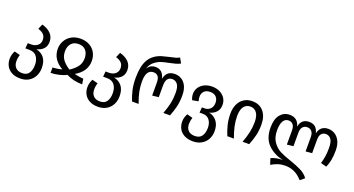

<svg xmlns="http://www.w3.org/2000/svg" viewBox="-56 -1514 4597 2494"><g transform="rotate(20 2242.5 -267.5)"><path d="M469 -8Q469 55 442.5 106Q416 157 366.5 186.5Q317 216 250 216Q179 216 130.5 189.5Q82 163 58.5 119Q35 75 35 22Q35 -35 64 -90L143 -69Q128 -27 128 20Q128 76 159.5 109Q191 142 250 142Q314 142 343 98.5Q372 55 372 -15Q372 -85 338.5 -130Q305 -175 235 -175H181L187 -249H235Q287 -249 321.5 -277.5Q356 -306 356 -355Q356 -399 331 -427Q306 -455 252 -471L282 -541Q358 -521 403 -476Q448 -431 448 -361Q448 -301 413 -264Q378 -227 318 -213Q387 -200 428 -149Q469 -98 469 -8Z M814 -539Q887 -539 940 -509Q993 -479 1020.5 -428Q1048 -377 1048 -316Q1048 -168 898 -83Q929 -74 964 -68.5Q999 -63 1022 -63L1034 12Q910 12 812 -39Q776 -18 713.5 -3Q651 12 597 12V-63Q622 -63 660 -68.5Q698 -74 725 -83Q578 -167 578 -315Q578 -374 606.5 -425.5Q635 -477 688.5 -508Q742 -539 814 -539ZM813 -112Q872 -149 910.5 -197.5Q949 -246 949 -316Q949 -385 913.5 -425Q878 -465 814 -465Q749 -465 713 -424.5Q677 -384 677 -315Q677 -245 715 -197Q753 -149 813 -112Z M1544 -8Q1544 55 1517.5 106Q1491 157 1441.5 186.5Q1392 216 1325 216Q1254 216 1205.5 189.5Q1157 163 1133.5 119Q1110 75 1110 22Q1110 -35 1139 -90L1218 -69Q1203 -27 1203 20Q1203 76 1234.5 109Q1266 142 1325 142Q1389 142 1418 98.5Q1447 55 1447 -15Q1447 -85 1413.5 -130Q1380 -175 1310 -175H1256L1262 -249H1310Q1362 -249 1396.5 -277.5Q1431 -306 1431 -355Q1431 -399 1406 -427Q1381 -455 1327 -471L1357 -541Q1433 -521 1478 -476Q1523 -431 1523 -361Q1523 -301 1488 -264Q1453 -227 1393 -213Q1462 -200 1503 -149Q1544 -98 1544 -8Z M1658 -308Q1658 -468 1709 -557Q1760 -646 1874 -684Q1903 -693 1976 -710Q2026 -720 2057.5 -729Q2089 -738 2110 -751L2149 -682Q2121 -666 2087.5 -656.5Q2054 -647 2003 -637Q1936 -624 1894 -610Q1847 -594 1805 -560Q1763 -526 1744 -465Q1769 -501 1795.5 -514Q1822 -527 1854 -527Q1957 -527 1983 -410Q2006 -527 2122 -527Q2173 -527 2215 -501.5Q2257 -476 2281.5 -424.5Q2306 -373 2306 -298Q2306 -209 2289 -139Q2272 -69 2244 0H2152Q2185 -87 2199 -154Q2213 -221 2213 -297Q2213 -382 2184.5 -417.5Q2156 -453 2114 -453Q2026 -453 2026 -334V-172L1938 -162V-334Q1938 -401 1915.5 -427Q1893 -453 1853 -453Q1751 -453 1751 -289Q1751 -217 1764.5 -151Q1778 -85 1810 0H1719Q1691 -69 1674.5 -140.5Q1658 -212 1658 -308Z M2859 -4Q2859 57 2832.5 107Q2806 157 2755 186.5Q2704 216 2636 216Q2565 216 2516 189.5Q2467 163 2443.5 119Q2420 75 2420 22Q2420 -9 2427.5 -35.5Q2435 -62 2450 -90L2528 -69Q2513 -22 2513 20Q2513 76 2544.5 109Q2576 142 2636 142Q2702 142 2732 99Q2762 56 2762 -15Q2762 -80 2730 -122.5Q2698 -165 2634 -165H2592L2598 -239H2636Q2681 -239 2712.5 -269.5Q2744 -300 2744 -355Q2744 -403 2716 -434Q2688 -465 2633 -465Q2578 -465 2549.5 -435.5Q2521 -406 2521 -360Q2521 -334 2530 -298L2447 -283Q2428 -324 2428 -366Q2428 -415 2454.5 -454.5Q2481 -494 2527.5 -516.5Q2574 -539 2633 -539Q2693 -539 2740 -515.5Q2787 -492 2813 -451.5Q2839 -411 2839 -361Q2839 -299 2803.5 -260Q2768 -221 2709 -207Q2772 -196 2815.5 -144.5Q2859 -93 2859 -4Z M3188 -539Q3288 -539 3344.5 -472Q3401 -405 3401 -291Q3401 -208 3383.5 -137.5Q3366 -67 3338 0H3247Q3277 -80 3292.5 -150.5Q3308 -221 3308 -291Q3308 -378 3276 -421.5Q3244 -465 3188 -465Q3131 -465 3098.5 -421.5Q3066 -378 3066 -291Q3066 -221 3081.5 -150.5Q3097 -80 3127 0H3036Q3008 -67 2990.5 -137.5Q2973 -208 2973 -291Q2973 -364 2999 -420Q3025 -476 3073.5 -507.5Q3122 -539 3188 -539Z M4423 -308Q4423 -231 4412 -173.5Q4401 -116 4379 -68L4299 -89Q4315 -143 4322.5 -193Q4330 -243 4330 -307Q4330 -394 4302 -429.5Q4274 -465 4231 -465Q4193 -465 4170 -438.5Q4147 -412 4147 -358V-170L4059 -162V-358Q4059 -412 4036 -438.5Q4013 -465 3974 -465Q3935 -465 3911.5 -438.5Q3888 -412 3888 -358V-172L3800 -162V-358Q3800 -412 3777 -438.5Q3754 -465 3715 -465Q3668 -465 3642.5 -421.5Q3617 -378 3617 -295Q3617 -196 3660 -135Q3703 -74 3760.5 -44Q3818 -14 3906 15Q3999 46 4067 79.5Q4135 113 4173 167L4115 216Q4058 153 4000.5 127.5Q3943 102 3877 102Q3825 102 3779 116.5Q3733 131 3686 159L3659 76Q3698 59 3734 51.5Q3770 44 3819 44Q3690 16 3607.5 -67Q3525 -150 3525 -298Q3525 -419 3576 -479Q3627 -539 3705 -539Q3818 -539 3845 -427Q3855 -482 3887.5 -510.5Q3920 -539 3972 -539Q4028 -539 4059 -512Q4090 -485 4104 -427Q4114 -482 4149 -510.5Q4184 -539 4238 -539Q4288 -539 4330 -513Q4372 -487 4397.5 -435Q4423 -383 4423 -308Z"/></g></svg>

Font: Fira GO
Style: Regular
Weight: 400
Designer: Carrois Corporate
Foundry: Carrois Corporate GbR
Version: Version 0.300